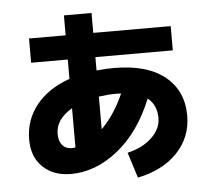

<svg xmlns="http://www.w3.org/2000/svg" viewBox="-59 -872 1117 1018"><g transform="rotate(-5 500.0 -362.5)"><path d="M123 -702H318V-808H465V-702H877V-573H465V-502Q515 -507 558 -507Q734 -507 828.5 -430.5Q923 -354 923 -222Q923 -107 845.5 -25.5Q768 56 634 83L591 -53Q671 -71 720.5 -118Q770 -165 770 -222Q770 -292 722 -330Q652 -157 533 -62Q414 33 283 33Q190 33 133.5 -21Q77 -75 77 -168Q77 -271 139.5 -350Q202 -429 318 -470V-573H123ZM584 -369Q580 -369 571.5 -369.5Q563 -370 558 -370Q516 -370 465 -363V-189Q536 -260 584 -369ZM318 -314Q230 -262 230 -185Q230 -146 248.5 -124.5Q267 -103 300 -103Q306 -103 318 -105Z"/></g></svg>

Font: M PLUS 1p ExtraBold
Style: Regular
Weight: 800
Version: Version 1.062